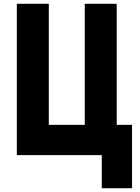

<svg xmlns="http://www.w3.org/2000/svg" viewBox="-20 -820 740 1015"><path d="M69 0V-800H238V-160H428V-800H597V-160H678V175H518V0Z"/></svg>

Font: Martian Mono
Style: Bold
Weight: 700
Designer: Roman Shamin
Foundry: Evil Martians
Version: Version 1.000